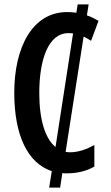

<svg xmlns="http://www.w3.org/2000/svg" viewBox="-20 -780 504 875"><path d="M283 10C332 10 374 0 410 -21V-119C375 -100 339 -86 298 -86C292 -86 285 -87 279 -88L361 -613C373 -608 384 -601 395 -594L429 -685C412 -695 394 -704 376 -710L384 -760H334L328 -722C314 -724 300 -725 286 -725C128 -725 45 -565 45 -357C45 -162 107 -36 216 0L204 75H254L264 9C270 10 277 10 283 10ZM159 -356C159 -506 199 -629 292 -629C299 -629 306 -628 313 -628L233 -110C186 -148 159 -234 159 -356Z"/></svg>

Font: Noto Sans Display Condensed Medium
Style: Regular
Weight: 500
Width: 3
Designer: Monotype Design Team
Foundry: Monotype Imaging Inc.
Version: Version 1.900